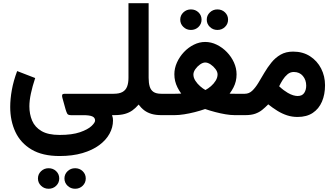

<svg xmlns="http://www.w3.org/2000/svg" viewBox="-20 -707 2057 1179"><path d="M346 251.1Q424.9 251.1 486 233.2Q547.1 215.3 588.9 184.5Q630.7 153.8 652.3 114.5Q673.9 75.3 673.9 32.8Q673.9 24.3 672.8 17.6Q671.8 10.8 668.1 0.2H668.1V-131.1H378.8Q364.5 -131.1 362 -124.9Q359.6 -118.8 363.1 -106.3L382.5 -36.2Q387.4 -19.6 392.5 -9.7Q397.5 0.2 415.9 0.2H491.8Q529.3 0.2 546.6 7.7Q563.9 15.2 563.9 33.3Q563.9 46.2 541.4 67.3Q518.9 88.4 470.9 105Q422.9 121.6 346 121.6Q275.3 121.6 234.8 97.7Q194.2 73.8 177.3 33.8Q160.4 -6.2 160.4 -54.3Q160.4 -89.1 169.7 -132.7Q178.9 -176.3 196.1 -227.8L85.3 -270.6Q62.5 -209.7 52.6 -154.2Q42.7 -98.7 42.7 -50.3Q42.7 35 74.6 103.2Q106.5 171.3 173.7 211.2Q240.9 251.1 346 251.1ZM375.7 388.9Q375.7 415.2 394.8 433.6Q414 452.1 441.1 452.1Q468.7 452.1 487.7 433.7Q506.6 415.3 506.6 388.9Q506.6 362.4 487.7 344.2Q468.9 326 441.2 326Q414.1 326 394.9 344.3Q375.7 362.6 375.7 388.9ZM213 388.9Q213 415.2 232.1 433.6Q251.2 452.1 278.3 452.1Q306 452.1 324.9 433.7Q343.8 415.3 343.8 388.9Q343.8 362.4 325 344.2Q306.1 326 278.4 326Q251.3 326 232.1 344.3Q213 362.6 213 388.9Z M768.9 -229.7Q768.9 -197.1 760.4 -175.2Q751.9 -153.3 732.2 -142.3Q712.4 -131.2 678 -131.2H649.9V0H681Q720.1 0 747.3 -7.7Q774.4 -15.4 794.2 -30.1Q814.1 -44.7 831.2 -65Q846.9 -43.7 866.2 -29.2Q885.5 -14.8 911.1 -7.4Q936.7 0 971.7 0H985.4V-131.2H970.7Q939.4 -131.2 922.5 -142.6Q905.7 -154 899.2 -176Q892.7 -197.9 892.7 -229.3V-687.2H768.9Z M1249.6 -586.3Q1249.6 -560 1268.7 -541.6Q1287.8 -523.1 1314.9 -523.1Q1342.6 -523.1 1361.5 -541.5Q1380.5 -559.9 1380.5 -586.3Q1380.5 -612.8 1361.6 -631Q1342.7 -649.2 1315 -649.2Q1287.9 -649.2 1268.8 -630.9Q1249.6 -612.6 1249.6 -586.3ZM1086.8 -586.3Q1086.8 -560 1106 -541.6Q1125.1 -523.1 1152.2 -523.1Q1179.8 -523.1 1198.8 -541.5Q1217.7 -559.9 1217.7 -586.3Q1217.7 -612.8 1198.9 -631Q1180 -649.2 1152.3 -649.2Q1125.2 -649.2 1106 -630.9Q1086.8 -612.6 1086.8 -586.3ZM1240.4 -323.2Q1255.6 -323.2 1273.2 -311.6Q1290.7 -299.9 1303.3 -283Q1316 -266 1316 -250.2Q1316 -230.5 1304.4 -211.7Q1292.9 -192.9 1275.6 -177.9Q1258.3 -163 1241.4 -154.2Q1226.3 -162.3 1209.1 -177.4Q1191.8 -192.4 1179.7 -211.2Q1167.6 -230 1167.6 -249.2Q1167.6 -265.2 1179.6 -282.3Q1191.6 -299.4 1208.5 -311.3Q1225.5 -323.2 1240.4 -323.2ZM1432.7 -250.2Q1432.7 -287.9 1416.7 -323.3Q1400.6 -358.8 1373.1 -387.2Q1345.5 -415.7 1311 -432.5Q1276.6 -449.4 1239.7 -449.4Q1204.1 -449.4 1170.2 -432.5Q1136.4 -415.7 1109.4 -387.1Q1082.5 -358.5 1066.6 -323.2Q1050.7 -288 1050.7 -251.1Q1050.7 -229.4 1055.4 -209.4Q1060.2 -189.5 1069.7 -170.4Q1079.2 -151.3 1092.8 -132.3Q1081.4 -132 1072.3 -131.6Q1063.3 -131.2 1055.4 -131.2Q1047.5 -131.2 1038.8 -131.2H967.8V0H1051.7Q1078.7 0 1110.5 -5Q1142.4 -10 1175.7 -18.4Q1208.9 -26.8 1239.6 -37.5Q1269.9 -27.3 1302.1 -18.8Q1334.3 -10.3 1365.1 -5.2Q1395.9 0 1421.4 0H1483.4V-131.2H1436.9Q1430.6 -131.2 1423.2 -131.2Q1415.8 -131.2 1407.6 -131.4Q1399.4 -131.5 1389.8 -131.8Q1403.9 -150.8 1413.5 -169.6Q1423.1 -188.3 1427.9 -208.3Q1432.7 -228.3 1432.7 -250.2Z M1783.7 -265Q1819.6 -265 1839.9 -240.5Q1860.3 -215.9 1860.3 -181Q1860.3 -154.7 1847.9 -136.1Q1835.5 -117.5 1807.5 -117.5Q1795.7 -117.5 1780.5 -121.9Q1765.3 -126.3 1747.1 -136.8Q1735.1 -143.8 1721.8 -153.7Q1708.5 -163.7 1694.2 -177.2Q1703.3 -196.4 1716.1 -216.7Q1728.9 -236.9 1745.7 -251Q1762.6 -265 1783.7 -265ZM1807.2 11.2Q1863.3 11.2 1900.7 -13.8Q1938.1 -38.9 1957 -82.9Q1975.9 -126.8 1975.9 -183.6Q1975.9 -239.1 1952 -286Q1928.1 -332.9 1884 -361.5Q1839.9 -390.1 1779.8 -390.1Q1735.5 -390.1 1703.2 -371.5Q1670.9 -352.9 1646.9 -323.2Q1622.9 -293.6 1603.6 -260.7Q1584.3 -227.7 1566.4 -198.1Q1548.5 -168.5 1528.8 -149.8Q1509.2 -131.2 1483.4 -131.2H1465.3V0H1485.8Q1522.8 0 1547.2 -8.7Q1571.7 -17.4 1590.2 -32.4Q1608.7 -47.3 1627.1 -66.3Q1655.5 -43.6 1684.2 -26Q1712.9 -8.5 1743.2 1.4Q1773.5 11.2 1807.2 11.2Z"/></svg>

Font: Vazirmatn RD NL
Style: Regular
Weight: 400
Designer: Saber Rastikerdar
Foundry: Saber Rastikerdar
Version: Version 32.101